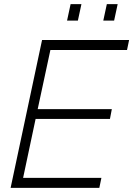

<svg xmlns="http://www.w3.org/2000/svg" viewBox="-20 -902 640 922"><path d="M31 0 182 -710H600L590 -662H222L161 -378H517L508 -331H151L91 -48H467L457 0ZM302 -803 319 -882H371L354 -803ZM476 -803 493 -882H545L528 -803Z"/></svg>

Font: Geist Mono ExtraLight
Style: Italic
Weight: 200
Italic angle: -12°
Monospace: yes
Designer: Basement.studio, Andrés Briganti, Mateo Zaragoza
Foundry: Basement.studio, Vercel, Andrés Briganti, Guido Ferreyra, Mateo Zaragoza
Version: Version 1.500; ttfautohint (v1.8.4.7-5d5b)